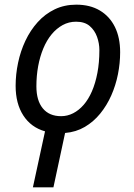

<svg xmlns="http://www.w3.org/2000/svg" viewBox="-20 -563 576 823"><path d="M173 0Q113 -17 80 -68Q47 -119 47 -195Q47 -244 57.5 -294Q68 -344 89 -388.5Q110 -433 141.5 -468Q173 -503 214.5 -523Q256 -543 307 -543Q366 -543 408 -518Q450 -493 472.5 -447.5Q495 -402 495 -339Q495 -292 485.5 -244.5Q476 -197 457 -154Q438 -111 409.5 -76Q381 -41 343.5 -19Q306 3 259 7L209 240H121ZM242 -65Q269 -65 293.5 -77.5Q318 -90 338.5 -113.5Q359 -137 374 -171.5Q389 -206 397.5 -250.5Q406 -295 406 -348Q406 -377 396 -405Q386 -433 364.5 -451.5Q343 -470 306 -470Q275 -470 248.5 -455.5Q222 -441 201 -415.5Q180 -390 165.5 -355Q151 -320 143.5 -279Q136 -238 136 -193Q136 -132 163.5 -98.5Q191 -65 242 -65Z"/></svg>

Font: Noto Sans Display
Style: Italic
Weight: 400
Italic angle: -12°
Designer: Monotype Design Team
Foundry: Monotype Imaging Inc.
Version: Version 2.003